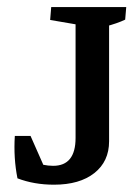

<svg xmlns="http://www.w3.org/2000/svg" viewBox="-20 -503 387 531"><path d="M129.4 7.8Q74.2 7.8 28.3 -9.8Q17.1 -65.9 21 -127H64.5L106.4 -32.2L67.4 -56.6Q100.1 -44.4 127 -44.4Q189 -44.4 189 -121.6L281.7 -112.3Q281.7 -56.6 241 -24.4Q200.2 7.8 129.4 7.8ZM281.7 -112.3 189 -121.6V-476.6H281.7ZM329.1 -483.4 326.2 -448.7Q305.2 -438.5 270 -429.2L281.7 -470.2V-399.4H189V-470.2L201.7 -433.6L118.7 -447.8L121.6 -483.4Z"/></svg>

Font: Markazi Text Medium
Style: Regular
Weight: 500
Designer: Borna Izadpanah (Arabic designer), Fiona Ross (Arabic design director) and Florian Runge (Latin designer)
Foundry: Borna Izadpanah and Florian Runge
Version: Version 1.001